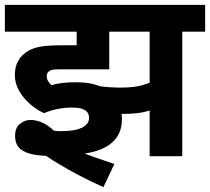

<svg xmlns="http://www.w3.org/2000/svg" viewBox="-20 -642 863 789"><path d="M729 -512V0H595V-512H509V-622H823V-512ZM274 -200Q248 -200 218.5 -194.5Q189 -189 161 -177Q132 -190 104 -214Q76 -238 58.5 -269Q41 -300 41 -333Q41 -364 51.5 -385.5Q62 -407 79 -421Q95 -434 114 -441.5Q133 -449 161 -452.5Q189 -456 231 -456H295V-512H0V-622H532V-512H429V-357H221Q205 -357 197 -355.5Q189 -354 184 -351Q178 -347 175 -342Q172 -337 172 -329Q172 -318 177.5 -309Q183 -300 191 -292Q211 -298 236.5 -301Q262 -304 294 -304Q354 -304 395.5 -285.5Q437 -267 459 -233Q481 -199 481 -152Q481 -104 455.5 -72Q430 -40 381.5 -23.5Q333 -7 262 -7Q258 -7 244 -3.5Q230 0 214 0Q163 0 124 -6Q85 -12 63.5 -30Q42 -48 42 -84Q42 -117 62 -133Q82 -149 104 -149Q143 -149 178.5 -124Q214 -99 257 -43Q277 -32 308.5 -19Q340 -6 377 7Q414 20 450 32L405 127Q329 93 261.5 55Q194 17 144 -19L119 -129Q145 -117 173.5 -110Q202 -103 230 -103Q288 -103 317 -117.5Q346 -132 346 -157Q346 -171 339 -180.5Q332 -190 316.5 -195Q301 -200 274 -200ZM474 -282Q532 -282 565.5 -292Q599 -302 627 -315V-202Q599 -187 566.5 -180.5Q534 -174 487 -174Q474 -174 462.5 -175.5Q451 -177 440 -179L359 -259L353 -294Q365 -291 387 -288Q409 -285 433 -283.5Q457 -282 474 -282Z"/></svg>

Font: Noto Sans Devanagari
Style: Bold
Weight: 700
Version: Version 2.003